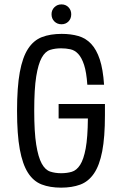

<svg xmlns="http://www.w3.org/2000/svg" viewBox="-20 -853 570 883"><path d="M249.6 -308.2H384.2Q383.4 -220.6 374.1 -170.3Q364.8 -120 348.5 -94.7Q332.2 -69.4 310 -62.9Q287.8 -56.4 261.2 -56.4Q233.8 -56.4 210.9 -63.9Q188 -71.4 171.9 -100.8Q155.8 -130.2 146.6 -187.7Q137.4 -245.2 137.4 -344.4Q137.4 -444.4 146.6 -501.5Q155.8 -558.6 171.8 -587.5Q187.8 -616.4 210.6 -623.6Q233.4 -630.8 260.6 -630.8Q283.4 -630.8 303.7 -626.4Q324 -622 339.9 -604.9Q355.8 -587.8 366.7 -554.5Q377.6 -521.2 381.6 -463.4H458.6Q453.8 -534.6 438.9 -579.7Q424 -624.8 399.4 -651.1Q374.8 -677.4 340.5 -687.3Q306.2 -697.2 263.6 -697.2Q211.2 -697.2 172.8 -682.4Q134.4 -667.6 109 -628.6Q83.6 -589.6 71 -520.8Q58.4 -452 58.4 -343.2Q58.4 -235.2 71 -166.4Q83.6 -97.6 108.6 -58.5Q133.6 -19.4 171.6 -4.7Q209.6 10 261 10Q311 10 348.8 -3.9Q386.6 -17.8 412.1 -55Q437.6 -92.2 450.1 -157.2Q462.6 -222.2 462.6 -323.4V-374.6H249.6ZM262.8 -741.4Q282.2 -741.4 294.9 -754.3Q307.6 -767.2 307.6 -787.5Q307.6 -806.6 294.9 -819.7Q282.2 -832.8 262.8 -832.8Q243.3 -832.8 230.2 -819.7Q217 -806.7 217 -787.4Q217 -767.2 230.2 -754.3Q243.3 -741.4 262.8 -741.4Z"/></svg>

Font: Secuela Light
Style: Regular
Weight: 300
Designer: Fernando Haro
Foundry: deFharo
Version: Version 1.708